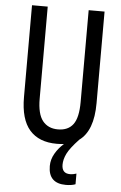

<svg xmlns="http://www.w3.org/2000/svg" viewBox="-62 -757 645 1023"><g transform="rotate(5 261.0 -245.0)"><path d="M303 118Q303 165 347 165Q357 165 366 163Q375 161 381 159V216Q371 220 357.5 222Q344 224 330 224Q236 224 236 131Q236 96 254.5 64Q273 32 301 8Q282 10 262 10Q167 10 117 -47Q67 -104 67 -223V-714H151V-222Q151 -140 180 -103.5Q209 -67 262 -67Q316 -67 343 -103Q370 -139 370 -223V-714H455V-224Q455 -76 380 -22Q333 28 318 59Q303 90 303 118Z"/></g></svg>

Font: Noto Sans Tamil ExtraCondensed
Style: Regular
Weight: 400
Width: 2
Designer: Jelle Bosma - Monotype Design Team
Foundry: Monotype Imaging Inc.
Version: Version 2.004; ttfautohint (v1.8.4.7-5d5b)